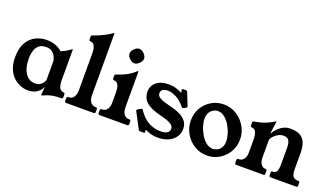

<svg xmlns="http://www.w3.org/2000/svg" viewBox="-67 -1169 2830 1646"><g transform="rotate(20 1348.0 -346.0)"><path d="M469 -163Q469 -132 479 -106.5Q489 -81 521 -77Q532 -76 532 -65V-36Q532 -24 518 -24Q475 -24 446.5 -19Q418 -14 397 -6.5Q376 1 356 10Q355 11 350 11H348Q346 11 346 8Q346 3 348.5 -19Q351 -41 354 -67Q347 -51 331 -32.5Q315 -14 288.5 -1.5Q262 11 222 11Q192 11 158 -1.5Q124 -14 94 -41Q64 -68 45 -112.5Q26 -157 26 -221Q26 -303 55.5 -353.5Q85 -404 132 -427.5Q179 -451 232 -451Q318 -451 375 -400Q398 -410 414 -418.5Q430 -427 442 -436Q447 -439 451.5 -442.5Q456 -446 462 -450Q464 -451 465 -451Q466 -451 466 -451H467Q469 -451 469 -449ZM346 -301Q343 -319 333 -340Q323 -361 303 -376.5Q283 -392 248 -392Q206 -392 182.5 -371.5Q159 -351 149.5 -318.5Q140 -286 140 -249Q140 -164 173.5 -115Q207 -66 261 -66Q293 -66 311 -79.5Q329 -93 337 -107.5Q345 -122 346 -124Z M824 -53Q837 -53 837 -40V-13Q837 0 822 0H573Q558 0 558 -13V-40Q558 -53 571 -53H573Q605 -53 621 -77Q637 -101 637 -136V-466Q637 -491 634 -513Q631 -535 620 -550.5Q609 -566 585 -568Q574 -569 574 -580V-610Q574 -615 577 -617Q580 -619 587 -621Q650 -644 687.5 -664Q725 -684 749 -702Q751 -704 753 -704H755Q757 -704 757 -702V-137Q757 -102 773 -77.5Q789 -53 821 -53Z M1129 -53Q1142 -53 1142 -40V-13Q1142 0 1127 0H878Q863 0 863 -13V-40Q863 -53 876 -53H878Q910 -53 926 -77Q942 -101 942 -136V-230Q942 -250 939 -270.5Q936 -291 925 -306Q914 -321 890 -323Q879 -324 879 -334V-364Q879 -372 892 -376Q962 -399 999 -423Q1036 -447 1054 -466Q1055 -466 1056 -466.5Q1057 -467 1058 -467H1060Q1061 -467 1061.5 -466.5Q1062 -466 1062 -466V-137Q1062 -102 1078 -77.5Q1094 -53 1126 -53ZM1003 -651Q1026 -651 1048 -629Q1070 -607 1070 -585Q1070 -563 1048 -541Q1026 -519 1003 -519Q982 -519 959 -541Q937 -562 937 -585Q937 -607 959 -629Q981 -651 1003 -651Z M1534 -304Q1528 -301 1525 -301Q1519 -301 1514 -307Q1474 -357 1431 -377.5Q1388 -398 1356 -398Q1333 -398 1313.5 -388Q1294 -378 1294 -353Q1294 -334 1309 -321Q1324 -308 1346.5 -300Q1369 -292 1393 -286Q1427 -278 1462 -267.5Q1497 -257 1526 -240Q1555 -223 1573 -197Q1591 -171 1591 -133Q1591 -71 1541.5 -30Q1492 11 1406 11Q1379 11 1353 4.5Q1327 -2 1304 -12Q1300 -15 1296 -15Q1290 -15 1290 -9Q1290 -6 1292 -2Q1294 4 1294 5Q1294 12 1283 12H1251Q1241 12 1236 4L1161 -138Q1158 -144 1158 -146Q1158 -152 1165 -157L1192 -172Q1198 -175 1200 -175Q1205 -175 1210 -167Q1253 -103 1304.5 -75.5Q1356 -48 1410 -48Q1494 -48 1494 -99Q1494 -122 1473.5 -136.5Q1453 -151 1422.5 -161Q1392 -171 1361 -178Q1287 -197 1251 -222.5Q1215 -248 1204 -276Q1193 -304 1193 -330Q1193 -383 1233.5 -417Q1274 -451 1344 -451Q1385 -451 1416.5 -440.5Q1448 -430 1461 -422Q1462 -422 1463.5 -421.5Q1465 -421 1466 -421Q1469 -421 1469 -424Q1469 -426 1466 -435Q1465 -439 1464.5 -441.5Q1464 -444 1464 -445Q1464 -454 1476 -454H1499Q1510 -454 1514 -444L1558 -333Q1559 -330 1559.5 -328Q1560 -326 1560 -324Q1560 -318 1553 -314Z M1848 -451Q1899 -451 1941 -431Q1983 -411 2014.5 -377.5Q2046 -344 2063 -302Q2080 -260 2080 -216Q2080 -151 2049 -99.5Q2018 -48 1968 -18.5Q1918 11 1859 11Q1793 11 1740.5 -22Q1688 -55 1657.5 -109Q1627 -163 1627 -225Q1627 -290 1657 -341Q1687 -392 1737.5 -421.5Q1788 -451 1848 -451ZM1886 -60Q1903 -60 1923.5 -69Q1944 -78 1959 -100Q1974 -122 1974 -160Q1974 -190 1962.5 -228Q1951 -266 1930 -300.5Q1909 -335 1881 -357.5Q1853 -380 1821 -380Q1785 -380 1758.5 -353.5Q1732 -327 1732 -280Q1732 -250 1743.5 -212.5Q1755 -175 1776 -140Q1797 -105 1825 -82.5Q1853 -60 1886 -60Z M2607 -287V-136Q2607 -87 2622.5 -70Q2638 -53 2663 -53H2670Q2683 -53 2683 -40V-13Q2683 0 2670 0H2436Q2423 0 2423 -13V-40Q2423 -53 2436 -53H2442Q2461 -53 2472 -70Q2483 -87 2483 -136V-287Q2483 -329 2470 -351.5Q2457 -374 2420 -374Q2387 -374 2355.5 -350.5Q2324 -327 2313 -298V-136Q2313 -101 2328.5 -77Q2344 -53 2369 -53H2371Q2384 -53 2384 -40V-13Q2384 0 2371 0H2123Q2110 0 2110 -13V-40Q2110 -53 2123 -53H2125Q2157 -53 2173 -77Q2189 -101 2189 -136V-247Q2189 -271 2186 -293Q2183 -315 2172.5 -330.5Q2162 -346 2137 -348Q2127 -349 2127 -360V-390Q2127 -400 2139 -401Q2203 -411 2248 -431Q2293 -451 2311 -464Q2316 -467 2318 -467H2319Q2321 -467 2321 -466.5Q2321 -466 2321 -466Q2321 -464 2320 -458L2305 -350Q2317 -370 2337.5 -393.5Q2358 -417 2387.5 -434Q2417 -451 2457 -451Q2521 -451 2553 -427Q2585 -403 2596 -365.5Q2607 -328 2607 -287Z"/></g></svg>

Font: Young Serif
Style: Regular
Weight: 400
Designer: Bastien Sozeau
Foundry: NBR — Bastien Sozeau
Version: Version 3.004; ttfautohint (v1.8.4.7-5d5b);gftools[0.9.33]